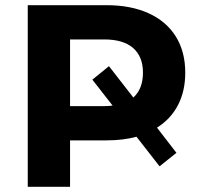

<svg xmlns="http://www.w3.org/2000/svg" viewBox="-20 -720 775 740"><path d="M87 -700H391Q484 -700 552.5 -669Q621 -638 657.5 -579.5Q694 -521 694 -440Q694 -369 666 -315Q638 -261 585 -228L660 -131L595 -79L506 -193Q455 -179 391 -179H250V0H87ZM382 -311Q396 -311 414 -313L336 -413L400 -465L494 -344Q531 -378 531 -440Q531 -502 493 -535Q455 -568 382 -568H250V-311Z"/></svg>

Font: Chess Sans
Style: Bold
Weight: 700
Designer: Wolf Bōese
Foundry: Wolf Bōese
Version: Version 7.223